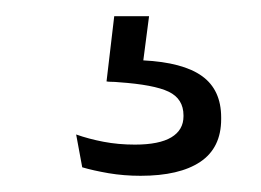

<svg xmlns="http://www.w3.org/2000/svg" viewBox="-20 -26 322 237"><path d="M164 -6 154.5 67 127.5 48Q133.5 48 141.5 48Q149.5 48 156.5 48.5Q206 51 229.5 68Q253 85 253 119V121Q253 156.5 227.2 173.8Q201.5 191 153.5 191Q133 191 114 187.8Q95 184.5 81.5 180.5L74 140Q89.5 145.5 107.8 149Q126 152.5 146.5 152.5Q176.5 152.5 191.5 143.5Q206.5 134.5 206.5 117.5V116.5Q206.5 96 188.2 87.2Q170 78.5 126.5 75.5Q121.5 75 117.8 75Q114 75 111.5 74.5L121 -6Z"/></svg>

Font: Anek Latin Medium Light
Style: Regular
Weight: 300
Version: Version 1.003